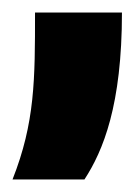

<svg xmlns="http://www.w3.org/2000/svg" viewBox="-40 -157 220 307"><path d="M-20 130H95C125 84 155 11 155 -137H16C16 -30 16 39 -20 130Z"/></svg>

Font: Bricolage Grotesque 10pt Condensed ExtraBold
Style: Regular
Weight: 800
Width: 3
Designer: Mathieu Triay
Foundry: Atelier Triay
Version: Version 1.000;gftools[0.9.29]